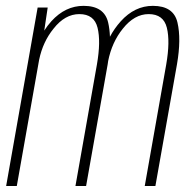

<svg xmlns="http://www.w3.org/2000/svg" viewBox="-36 -620 642 640"><path d="M-15.5 0 89.5 -595H123L111.5 -518Q122 -534.5 135.5 -549.5Q182 -600.5 242.5 -600.5Q311.5 -600.5 324.5 -545Q329.5 -523.5 330.5 -497.5Q345 -525 366.5 -549Q413 -600.5 473.5 -600.5Q542.5 -600.5 555.5 -545.2Q568.5 -490 554 -406L482 0H446.5L518 -404.5Q531.5 -482 520.2 -527.5Q509 -573 459.5 -573Q412 -573 373.5 -524.5Q337 -479.5 324.5 -416.5Q324 -411.5 323 -406L251 0H215.5L287 -404.5Q300.5 -482 289.2 -527.5Q278 -573 228.5 -573Q180.5 -573 142.5 -524.5Q107 -481 94.5 -421L20 0Z"/></svg>

Font: Anybody ExtraLight
Style: Italic
Weight: 200
Italic angle: -10°
Designer: Tyler Finck
Foundry: Etcetera Type Company
Version: Version 1.010; ttfautohint (v1.8.3) -l 8 -r 50 -G 200 -x 14 